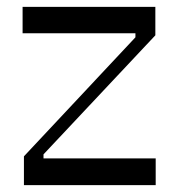

<svg xmlns="http://www.w3.org/2000/svg" viewBox="-20 -540 516 560"><path d="M49.8 0V-84L375 -431.2V-442.9H45.9V-520H433.1V-437L106.9 -89.8V-78.1H434.1V0Z"/></svg>

Font: Ribes
Style: Regular
Weight: 400
Designer: Luigi Gorlero
Foundry: Collletttivo
Version: Version 2.100;Glyphs 3.2 (3217)